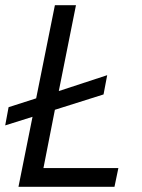

<svg xmlns="http://www.w3.org/2000/svg" viewBox="-28 -718 546 738"><path d="M427 -72 412 0H43L97 -269L-8 -236L5 -306L111 -340L183 -698H264L198 -368L384 -429L370 -355L183 -296L139 -72Z"/></svg>

Font: IBM Plex Sans
Style: Italic
Weight: 400
Italic angle: -11.31°
Designer: Mike Abbink, Paul van der Laan, Pieter van Rosmalen
Foundry: Bold Monday
Version: Version 3.201